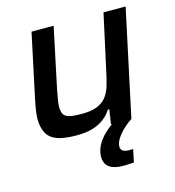

<svg xmlns="http://www.w3.org/2000/svg" viewBox="-106 -600 808 889"><g transform="rotate(-15 298.0 -155.0)"><path d="M204 8Q143 8 109.5 -5Q76 -18 62 -45Q48 -72 48 -112Q48 -131 52 -156Q56 -181 62 -209L126 -510H232L172 -226Q167 -199 163 -177Q159 -155 159 -141Q159 -115 168 -102.5Q177 -90 198.5 -86Q220 -82 254 -82Q299 -82 327 -93.5Q355 -105 371.5 -126.5Q388 -148 397 -179Q406 -210 414 -249L471 -510H577L468 0H370L381 -70H374Q359 -46 336 -28.5Q313 -11 281 -1.5Q249 8 204 8ZM378 200Q344 200 324 191.5Q304 183 295.5 168.5Q287 154 287 135Q287 95 314 58Q341 21 390 -10L468 0Q450 11 429.5 30Q409 49 395 70Q381 91 381 110Q381 122 390 129.5Q399 137 422 137Q425 137 429 137Q433 137 440 136L427 198Q415 199 402.5 199.5Q390 200 378 200Z"/></g></svg>

Font: Saira Thin Medium
Style: Italic
Weight: 500
Italic angle: -12°
Version: Version 1.101